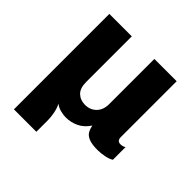

<svg xmlns="http://www.w3.org/2000/svg" viewBox="-178 -653 956 956"><g transform="rotate(45 300.0 -175.0)"><path d="M58 161V-511H216V-190Q216 -146 237.5 -125.5Q259 -105 293 -105Q328 -105 351.5 -128.5Q375 -152 375 -193V-511H532V-119Q532 -91 555 -91Q562 -91 569 -92.5Q576 -94 584 -99V-10Q571 -1 545.5 4.5Q520 10 496 10Q455 10 433.5 1Q412 -8 403.5 -23Q395 -38 391 -58Q369 -24 337 -8.5Q305 7 269 7Q250 7 230 1.5Q210 -4 194 -16Q204 -1 210 27.5Q216 56 216 87V161Z"/></g></svg>

Font: Chivo Mono
Style: Bold
Weight: 700
Monospace: yes
Designer: Hector Gatti
Foundry: Omnibus-Type
Version: Version 1.008; ttfautohint (v1.8.4.7-5d5b)